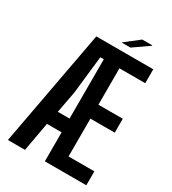

<svg xmlns="http://www.w3.org/2000/svg" viewBox="-218 -1034 1026 1147"><g transform="rotate(30 295.0 -460.5)"><path d="M564 -704H386V-453H554V-357H386V-96H564V0H278V-200H177L141 0H23L171 -800H564ZM197 -295H278V-704H254L225 -444ZM322 -844V-846L418 -921H487V-918L381 -844Z"/></g></svg>

Font: Big Shoulders Display
Style: Bold
Weight: 700
Designer: Patric King
Foundry: XO Type Co
Version: Version 1.000; ttfautohint (v1.8.2)